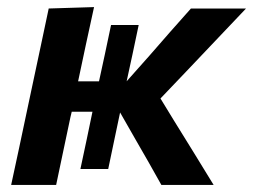

<svg xmlns="http://www.w3.org/2000/svg" viewBox="-20 -522 714 542"><path d="M11.5 0Q23 -54.5 34 -104.5Q44.5 -154 57.5 -215.5L69.5 -272Q84 -340 95 -391.8Q106 -443.5 117.5 -498L245.5 -502Q233.5 -448 222.5 -396.2Q211.5 -344.5 200.5 -292.5H259.5Q267 -328.5 276 -368.5Q284.5 -408.5 293.5 -451.5H371.5Q362.5 -408.5 354 -368.5Q345.5 -328.5 337.5 -292.5L401.5 -364.5Q430.5 -398 460 -431.5Q489.5 -465 519 -498H674.5Q632.5 -454 590 -409Q547.5 -364 505.5 -320L433 -244L471.5 -181Q499.5 -135.5 527.5 -90.5Q555 -45 583 0H435.5Q418 -31.5 399.5 -64Q381 -96 363 -127.5L319 -204.5Q311.5 -169 303 -128.5Q294.5 -88 285.5 -45H207Q216.5 -88.5 225 -129.5Q233.5 -170.5 241 -206.5H182.5L179 -192Q168 -140 158.5 -95Q149 -50 138.5 0Z"/></svg>

Font: Heraclito SemiBold
Style: Italic
Weight: 600
Italic angle: -12°
Designer: Kostas Bartsokas (font) & Cristiano Sobral (main changes)
Foundry: Kostas Bartsokas (font) & Cristiano Sobral (main changes)
Version: Version 1.00;July 8, 2020;FontCreator 13.0.0.2655 64-bit